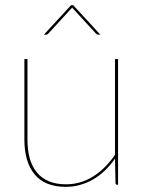

<svg xmlns="http://www.w3.org/2000/svg" viewBox="-20 -720 568 748"><path d="M87 -490V-176Q87 -135 96 -102.8Q105 -70.5 123.8 -48Q142.5 -25.5 170.5 -13.8Q198.5 -2 237 -2Q294.5 -2 342.8 -32.5Q391 -63 428 -117V-490H440V0H437Q430 0 430 -8L428 -102Q410.5 -77 389.5 -56.5Q368.5 -36 344 -21.8Q319.5 -7.5 292.5 0.2Q265.5 8 237 8Q155 8 115 -40.5Q75 -89 75 -176V-490ZM371 -585H362Q358 -585 354 -589L264 -687L261 -690L258 -687L168 -589Q166.5 -587.5 164.5 -586.2Q162.5 -585 160 -585H151L257 -700H265Z"/></svg>

Font: Lato Hairline
Style: Regular
Weight: 250
Designer: Lukasz Dziedzic
Foundry: Lukasz Dziedzic
Version: Version 1.104; Western+Polish opensource